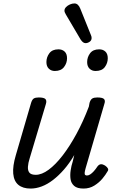

<svg xmlns="http://www.w3.org/2000/svg" viewBox="-20 -1082 685 1117"><path d="M158 15Q113 15 87 -6.5Q61 -28 57 -71.5Q53 -115 72 -179L161 -484Q167 -503 176.5 -509Q186 -515 205 -515Q235 -515 244 -506Q253 -497 247 -477L152 -159Q144 -134 142.5 -112Q141 -90 151 -77.5Q161 -65 188 -65Q223 -65 263 -94.5Q303 -124 344 -177Q385 -230 424.5 -302.5Q464 -375 497 -462L501 -484Q507 -503 517 -509Q527 -515 546 -515Q576 -515 585 -506Q594 -497 587 -477L478 -103Q473 -85 472.5 -76Q472 -67 476 -64Q480 -61 486 -61Q495 -61 505 -67.5Q515 -74 525.5 -85.5Q536 -97 548 -115Q557 -126 567.5 -126.5Q578 -127 591 -119Q604 -110 608 -101.5Q612 -93 605 -84Q595 -66 576 -43Q557 -20 529 -2.5Q501 15 466 15Q429 15 411.5 -0.5Q394 -16 390.5 -39.5Q387 -63 391 -90.5Q395 -118 403 -142L412 -180Q384 -132 352.5 -96Q321 -60 288.5 -35Q256 -10 223 2.5Q190 15 158 15ZM299 -669Q278 -669 264 -682.5Q250 -696 250 -721Q250 -749 267 -772Q284 -795 320 -795Q342 -795 356 -782Q370 -769 370 -743Q370 -715 352.5 -692Q335 -669 299 -669ZM536 -669Q515 -669 501 -682.5Q487 -696 487 -721Q487 -749 504 -772Q521 -795 557 -795Q579 -795 593 -782Q607 -769 607 -743Q607 -715 590 -692Q573 -669 536 -669ZM478 -831Q471 -831 464 -835.5Q457 -840 449 -852L363 -998Q360 -1004 357.5 -1009Q355 -1014 355 -1020Q355 -1031 364 -1040.5Q373 -1050 386.5 -1056Q400 -1062 413 -1062Q435 -1062 447 -1032L509 -878Q511 -874 512 -869.5Q513 -865 513 -861Q513 -847 501.5 -839Q490 -831 478 -831Z"/></svg>

Font: Playwrite AU SA
Style: Regular
Weight: 400
Designer: Veronika Burian, José Scaglione
Foundry: TypeTogether
Version: Version 1.002